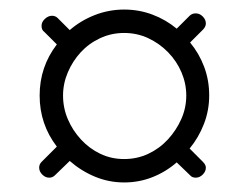

<svg xmlns="http://www.w3.org/2000/svg" viewBox="-20 -672 518 402"><path d="M240 -652Q271 -652 299 -641.5Q327 -631 350 -612L377 -639Q382 -644 390 -644Q398 -644 404.5 -637.5Q411 -631 411 -623Q411 -616 405 -610L378 -583Q397 -560 407.5 -532Q418 -504 418 -472Q418 -441 407 -412.5Q396 -384 377 -361L405 -333Q411 -327 411 -321Q411 -313 404.5 -306.5Q398 -300 390 -300Q382 -300 378 -305L350 -332Q327 -312 299 -301Q271 -290 240 -290Q208 -290 179 -302Q150 -314 126 -335L95 -305Q90 -300 83 -300Q75 -300 68.5 -306.5Q62 -313 62 -321Q62 -328 67 -333L99 -365Q63 -412 63 -472Q63 -532 99 -579L73 -605Q67 -609 67 -618Q67 -626 74 -632.5Q81 -639 89 -639Q96 -639 101 -634L126 -609Q149 -629 178.5 -640.5Q208 -652 240 -652ZM370 -472Q370 -497 360 -520.5Q350 -544 332 -562.5Q314 -581 290.5 -592Q267 -603 240 -603Q213 -603 189.5 -592Q166 -581 149 -562.5Q132 -544 122 -520.5Q112 -497 112 -472Q112 -446 122 -422.5Q132 -399 149.5 -380Q167 -361 190 -350Q213 -339 240 -339Q267 -339 290.5 -350Q314 -361 331.5 -380Q349 -399 359.5 -422.5Q370 -446 370 -472Z"/></svg>

Font: AkaAcidDosis
Style: Regular
Weight: 400
Designer: Edgar Tolentino, Pablo Impallari, Igino Marini, Aka-Acid
Foundry: Edgar Tolentino, Pablo Impallari, Igino Marini, Cyberella
Version: Version 1.007